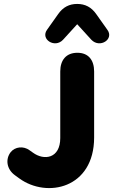

<svg xmlns="http://www.w3.org/2000/svg" viewBox="-20 -941 575 975"><path d="M56 -51 78 -35C218 67 458 16 458 -243V-578C458 -636 429 -673 373 -673C316 -673 286 -636 286 -578V-240C286 -136 204 -124 147 -166L130 -178C99 -201 56 -196 34 -168C7 -133 13 -82 56 -51ZM300 -739 372 -818 444 -739C487 -694 561 -742 525 -790L469 -869C444 -905 412 -921 372 -921C332 -921 300 -905 275 -869L219 -790C184 -742 258 -694 300 -739Z"/></svg>

Font: SN Pro Heavy
Style: Regular
Weight: 800
Designer: Tobias Whetton
Foundry: Supernotes
Version: Version 1.001;Glyphs 3.2 (3249)